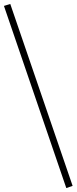

<svg xmlns="http://www.w3.org/2000/svg" viewBox="-27 -753 388 973"><path d="M309 200 -7 -723 25 -733 341 189Z"/></svg>

Font: Piazzolla ExtraLight
Style: Regular
Weight: 200
Designer: Juan Pablo del Peral
Foundry: Huerta Tipografica
Version: Version 1.330